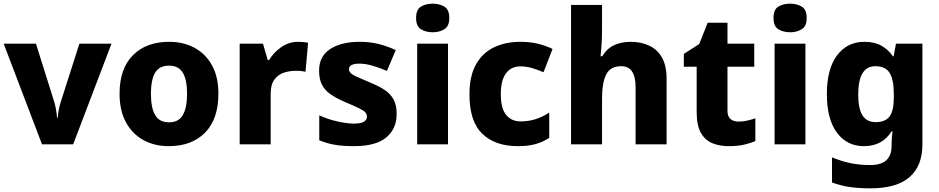

<svg xmlns="http://www.w3.org/2000/svg" viewBox="-20 -880 5123 1047"><path d="M209 -93 0 -642H176L276 -324Q281 -307 285.5 -282.5Q290 -258 291 -238H295Q296 -259 300.5 -282Q305 -305 311 -323L413 -642H588L379 -93Z M1171 -369Q1171 -231 1098.5 -157Q1026 -83 900 -83Q822 -83 761.5 -116.5Q701 -150 666.5 -213.5Q632 -277 632 -369Q632 -505 704.5 -578.5Q777 -652 903 -652Q981 -652 1041.5 -619Q1102 -586 1136.5 -523Q1171 -460 1171 -369ZM803 -369Q803 -292 826 -252.5Q849 -213 902 -213Q954 -213 977 -252.5Q1000 -292 1000 -369Q1000 -445 977 -483.5Q954 -522 901 -522Q849 -522 826 -483.5Q803 -445 803 -369Z M1606 -652Q1619 -652 1635 -650.5Q1651 -649 1660 -647L1646 -489Q1637 -491 1623 -492.5Q1609 -494 1592 -494Q1560 -494 1528.5 -484Q1497 -474 1476.5 -446.5Q1456 -419 1456 -368V-93H1287V-642H1414L1440 -552H1447Q1471 -593 1513 -622.5Q1555 -652 1606 -652Z M2143 -259Q2143 -178 2086.5 -130.5Q2030 -83 1910 -83Q1852 -83 1808.5 -90Q1765 -97 1721 -115V-251Q1769 -229 1821 -217.5Q1873 -206 1909 -206Q1947 -206 1964 -216Q1981 -226 1981 -244Q1981 -257 1972.5 -267Q1964 -277 1938.5 -289.5Q1913 -302 1863 -323Q1814 -344 1782.5 -366Q1751 -388 1735.5 -418.5Q1720 -449 1720 -495Q1720 -573 1780.5 -612.5Q1841 -652 1941 -652Q1994 -652 2041 -641Q2088 -630 2138 -607L2090 -493Q2049 -511 2010.5 -522Q1972 -533 1941 -533Q1883 -533 1883 -503Q1883 -492 1891.5 -482.5Q1900 -473 1924.5 -462Q1949 -451 1996 -431Q2043 -412 2076 -390.5Q2109 -369 2126 -338Q2143 -307 2143 -259Z M2340 -860Q2376 -860 2403 -844Q2430 -828 2430 -782Q2430 -737 2403 -720.5Q2376 -704 2340 -704Q2302 -704 2275.5 -720.5Q2249 -737 2249 -782Q2249 -828 2275.5 -844Q2302 -860 2340 -860ZM2423 -642V-93H2255V-642Z M2804 -83Q2680 -83 2610 -150.5Q2540 -218 2540 -365Q2540 -465 2575.5 -528.5Q2611 -592 2674 -622Q2737 -652 2818 -652Q2872 -652 2915.5 -641Q2959 -630 2993 -613L2944 -486Q2909 -501 2879 -509.5Q2849 -518 2818 -518Q2767 -518 2739 -480Q2711 -442 2711 -366Q2711 -289 2740 -253.5Q2769 -218 2819 -218Q2863 -218 2901.5 -230.5Q2940 -243 2975 -266V-128Q2941 -106 2901 -94.5Q2861 -83 2804 -83Z M3263 -720Q3263 -670 3260 -630.5Q3257 -591 3255 -573H3264Q3290 -616 3329.5 -634Q3369 -652 3419 -652Q3476 -652 3520.5 -631Q3565 -610 3590 -566Q3615 -522 3615 -451V-93H3446V-404Q3446 -519 3368 -519Q3308 -519 3285.5 -473.5Q3263 -428 3263 -344V-93H3094V-853H3263Z M4006 -217Q4031 -217 4053.5 -222Q4076 -227 4099 -235V-111Q4072 -99 4037 -91Q4002 -83 3954 -83Q3903 -83 3863.5 -99.5Q3824 -116 3801.5 -156.5Q3779 -197 3779 -269V-516H3709V-586L3793 -640L3839 -756H3947V-642H4093V-516H3947V-275Q3947 -246 3963 -231.5Q3979 -217 4006 -217Z M4289 -860Q4325 -860 4352 -844Q4379 -828 4379 -782Q4379 -737 4352 -720.5Q4325 -704 4289 -704Q4251 -704 4224.5 -720.5Q4198 -737 4198 -782Q4198 -828 4224.5 -844Q4251 -860 4289 -860ZM4372 -642V-93H4204V-642Z M4694 -652Q4748 -652 4786 -631Q4824 -610 4849 -573H4853L4866 -642H5010V-92Q5010 25 4939.5 86Q4869 147 4727 147Q4665 147 4615 140Q4565 133 4517 115V-22Q4568 -1 4617 9.5Q4666 20 4727 20Q4842 20 4842 -85V-96Q4842 -110 4843.5 -128.5Q4845 -147 4847 -164H4842Q4818 -125 4780.5 -104Q4743 -83 4691 -83Q4598 -83 4543.5 -157Q4489 -231 4489 -367Q4489 -504 4544.5 -578Q4600 -652 4694 -652ZM4753 -519Q4660 -519 4660 -364Q4660 -287 4683.5 -250.5Q4707 -214 4755 -214Q4808 -214 4831 -245Q4854 -276 4854 -347V-368Q4854 -445 4831.5 -482Q4809 -519 4753 -519Z"/></svg>

Font: Noto Sans Kannada UI ExtraBold
Style: Regular
Weight: 800
Designer: Jelle Bosma - Monotype Design Team
Foundry: Monotype Imaging Inc.
Version: Version 2.005; ttfautohint (v1.8.4.7-5d5b)